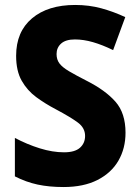

<svg xmlns="http://www.w3.org/2000/svg" viewBox="-20 -744 560 774"><path d="M486 -209Q486 -146 457.5 -96.5Q429 -47 373 -18.5Q317 10 236 10Q178 10 131.5 0Q85 -10 40 -33V-188Q89 -162 140.5 -146Q192 -130 238 -130Q282 -130 302.5 -148.5Q323 -167 323 -196Q323 -228 294.5 -249.5Q266 -271 204 -304Q162 -326 126 -352.5Q90 -379 67.5 -418.5Q45 -458 45 -519Q45 -616 109 -670Q173 -724 283 -724Q339 -724 388.5 -710.5Q438 -697 485 -675L436 -542Q393 -563 355 -574Q317 -585 282 -585Q245 -585 226.5 -568.5Q208 -552 208 -526Q208 -504 219.5 -488.5Q231 -473 258 -457Q285 -441 330 -418Q405 -380 445.5 -334Q486 -288 486 -209Z"/></svg>

Font: Noto Sans Ethiopic SemiCondensed ExtraBold
Style: Regular
Weight: 800
Width: 4
Designer: Monotype Design Team
Foundry: Monotype Imaging Inc.
Version: Version 2.102; ttfautohint (v1.8.4.7-5d5b)